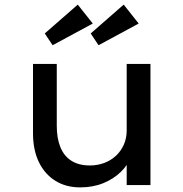

<svg xmlns="http://www.w3.org/2000/svg" viewBox="-20 -802 795 832"><path d="M327 10Q266 10 220 -18.5Q174 -47 148.5 -99.5Q123 -152 123 -225V-525H226V-257Q226 -202 242 -163.5Q258 -125 290 -105Q322 -85 369 -85Q403 -85 432 -96Q461 -107 482.5 -127Q504 -147 516.5 -175Q529 -203 529 -237V-525H632V0H529V-110L547 -122Q535 -88 504 -57.5Q473 -27 428 -8.5Q383 10 327 10ZM407 -606 373 -657 516 -782 581 -700ZM208 -606 174 -657 317 -782 382 -700Z"/></svg>

Font: Lexend Exa
Style: Regular
Weight: 400
Designer: Bonnie Shaver-Troup, Thomas Jockin
Foundry: Lexend
Version: Version 1.007